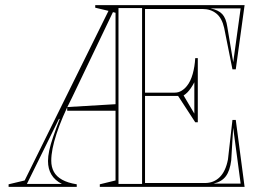

<svg xmlns="http://www.w3.org/2000/svg" viewBox="-20 -728 1037 748"><path d="M368.8 0V-10L430.1 -25V-708H932.9L898.5 -457.9H885.6L853.4 -618.9Q844.8 -657.6 822.8 -675.3Q800.9 -693 769 -693H545V-367.1H660.6Q675.4 -367.1 687.6 -374.7Q699.8 -382.2 708.6 -393.7Q722.7 -411.2 730.8 -440.1Q738.8 -468.9 740.6 -501.5H750.6V-251.7H740.6L673.8 -354.3H545V-15H778.6Q812.6 -15 835.9 -37.8Q859.2 -60.6 868.1 -106.9L885.6 -260.8H898.5L932.9 0ZM13.5 0V-10L76.1 -25L402.7 -685.7L351 -698V-708H435.6V-676.8L420 -680.8L260.7 -348Q240.2 -308.4 225.1 -272.7Q210 -236.9 200 -206.1Q189.9 -175.3 184.8 -149.4Q179.7 -123.5 179.7 -102Q179.7 -77.4 189.8 -58.8Q200 -40.2 221.9 -27.9Q243.9 -15.6 279 -10V0ZM84.8 -11.5H221Q193.5 -25.6 180.3 -47.9Q167 -70.1 167 -100.8Q167 -118.6 171.8 -141.6Q176.7 -164.6 187.2 -195.3Q197.7 -226.1 212.6 -264.6H209.6ZM241.8 -296.5V-310.9L435.6 -322.4V-296.5ZM441.6 -11.5H533.5V-696.5H441.6ZM811.6 -12.6H917.5L888.4 -230.4L880.8 -103.5Q875.9 -63 859.9 -41.5Q843.9 -20 811.6 -12.6ZM737.1 -285.4V-407.5Q730.6 -394.9 723.7 -384.9Q716.8 -374.9 710.2 -368.2Q703.7 -361.5 695.3 -356.1ZM888.6 -485.8 917.5 -695.4H799.4Q830.8 -689.3 845.9 -673Q860.9 -656.7 865.6 -623.1Z"/></svg>

Font: Kalnia Glaze Thin
Style: Regular
Weight: 100
Version: Version 1.110